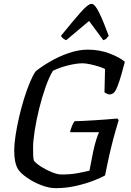

<svg xmlns="http://www.w3.org/2000/svg" viewBox="-20 -978 682 998"><path d="M269 0Q235 0 194.5 -15.5Q154 -31 121 -54Q88 -77 74 -98Q54 -131 54 -193Q54 -229 61 -275Q68 -321 79.5 -370.5Q91 -420 105.5 -466.5Q120 -513 135.5 -550Q151 -587 165 -607Q197 -633 242 -659Q287 -685 338 -702.5Q389 -720 437 -720Q497 -720 549.5 -700Q602 -680 629 -657Q621 -627 611 -591Q601 -555 590 -527.5Q579 -500 568 -493Q552 -483 538.5 -489.5Q525 -496 523 -498L526 -619Q516 -625 494 -632Q472 -639 448.5 -644Q425 -649 409 -649Q378 -649 333.5 -638Q289 -627 255 -610Q235 -577 216.5 -524.5Q198 -472 183.5 -413Q169 -354 160.5 -300Q152 -246 152 -210Q152 -191 152.5 -172.5Q153 -154 156 -143Q168 -128 194 -111.5Q220 -95 249.5 -83Q279 -71 299 -71Q346 -71 381.5 -77.5Q417 -84 445 -91L464 -188Q472 -226 480.5 -252.5Q489 -279 495 -291H344Q354 -331 368 -348Q383 -348 411.5 -349.5Q440 -351 473.5 -353Q507 -355 538 -357.5Q569 -360 590 -362L597 -354Q592 -337 581 -299.5Q570 -262 558.5 -215Q547 -168 538 -124L526 -66Q505 -54 465 -38.5Q425 -23 374 -11.5Q323 0 269 0ZM324 -769Q314 -773 306.5 -779.5Q299 -786 297 -792Q358 -867 398 -912.5Q438 -958 456 -958Q473 -958 495.5 -912Q518 -866 545 -792Q540 -786 534 -779Q528 -772 517 -769L443 -869Z"/></svg>

Font: Texturina 72pt 72pt Medium
Style: Italic
Weight: 500
Italic angle: -11°
Designer: Guillermo Torres Carreño
Foundry: Omnibus-Type
Version: Version 1.002; ttfautohint (v1.8.3)